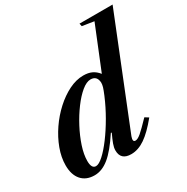

<svg xmlns="http://www.w3.org/2000/svg" viewBox="-184 -967 1103 1135"><g transform="rotate(-30 368.0 -400.0)"><path d="M141 10.5Q84 10.5 52.2 -25.5Q20.5 -61.5 20.5 -126Q20.5 -180.5 41.8 -237.8Q63 -295 99.2 -348Q135.5 -401 181.5 -443Q227.5 -485 277.5 -509.8Q327.5 -534.5 375.5 -534.5Q409.5 -534.5 433.2 -523.5Q457 -512.5 476.5 -488L594.5 -779L514.5 -791.5L510.5 -811H736.5L443.5 -81Q431 -46.5 452 -46.5Q467 -46.5 490.5 -66.2Q514 -86 565.5 -140L590.5 -124.5Q532.5 -53.5 485.5 -21.5Q438.5 10.5 391 10.5Q319.5 10.5 319.5 -55.5Q319.5 -74.5 328 -98Q336.5 -121.5 353.5 -157.5L348.5 -159.5Q288.5 -68 240 -28.8Q191.5 10.5 141 10.5ZM174.5 -32.5Q194.5 -32.5 226 -61Q257.5 -89.5 293.5 -137.8Q329.5 -186 364 -245.8Q398.5 -305.5 425 -368.5Q438 -399.5 442.8 -415.5Q447.5 -431.5 447.5 -445Q445 -493 401.5 -493Q374 -493 340 -465Q306 -437 271.8 -391Q237.5 -345 208.8 -290.5Q180 -236 162.2 -182Q144.5 -128 144.5 -84.5Q144.5 -32.5 174.5 -32.5Z"/></g></svg>

Font: Libre Caslon Text SemiBold Italic
Style: Regular
Weight: 600
Italic angle: -22.583°
Designer: Pablo Impallari, Rodrigo Fuenzalida, Katja Schimmel
Foundry: Pablo Impallari, Rodrigo Fuenzalida
Version: Version 2.000